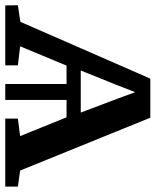

<svg xmlns="http://www.w3.org/2000/svg" viewBox="45 -641 592 730"><g transform="rotate(90 341.0 -276.0)"><path d="M-3.5 0 -4 -48 59 -57.5 275 -551.5H423.5L624.5 -56.5L685.5 -48V0H427V-48L493.5 -56.5L422 -233H356V0H295.5V-233H225.5L152 -56.5L224.5 -48V0ZM244 -287H404L352 -424.5L326.5 -494L299 -423.5Z"/></g></svg>

Font: Merriweather 28pt SemiBold
Style: Regular
Weight: 600
Version: Version 2.100